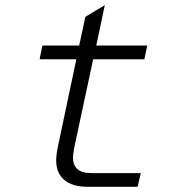

<svg xmlns="http://www.w3.org/2000/svg" viewBox="-20 -722 690 742"><path d="M197 -104Q197 -120 202 -147L275 -493H133L144 -546H286L310 -657L385 -702L352 -546H549L538 -493H340L266 -147Q262 -123 262 -113Q262 -85 278.5 -69Q295 -53 335 -53H524L512 0H320Q260 0 228.5 -26.5Q197 -53 197 -104Z"/></svg>

Font: Azeret Mono Light
Style: Italic
Weight: 300
Italic angle: -12°
Designer: Martin Vácha
Foundry: Displaay
Version: Version 1.000; Glyphs 3.0.3, build 3074